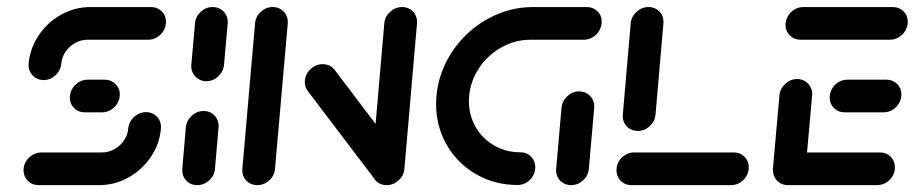

<svg xmlns="http://www.w3.org/2000/svg" viewBox="-20 -539 2663 559"><path d="M405.2 -212.6Q418.1 -212.6 428.5 -206.1Q438.9 -199.6 444.3 -188.7Q449.6 -177.8 448.5 -164.8Q444.8 -120 419.3 -82.2Q393.7 -44.4 353.9 -22.2Q314.1 0 268.9 0H92.2Q73.7 0 61.1 -12.6Q48.5 -25.2 48.5 -43.7Q48.5 -57.4 55.7 -69.3Q63 -81.1 74.8 -88.1Q86.7 -95.2 100.4 -95.2H277Q296.3 -95.2 313.1 -104.6Q330 -114.1 340.9 -130Q351.9 -145.9 353.3 -164.8Q354.4 -177.8 361.9 -188.7Q369.3 -199.6 380.7 -206.1Q392.2 -212.6 405.2 -212.6ZM328.9 -263.7Q328.9 -250 321.7 -238Q314.4 -225.9 302.4 -218.9Q290.4 -211.9 276.7 -211.9H226.7Q208.1 -211.9 195.7 -224.3Q183.3 -236.7 183.3 -255.2Q183.3 -268.9 190.6 -280.9Q197.8 -293 209.6 -300Q221.5 -307 235.2 -307H284.8Q303.3 -307 316.1 -294.4Q328.9 -281.9 328.9 -263.7ZM107 -305.9Q94.1 -305.9 83.7 -312.4Q73.3 -318.9 67.8 -329.8Q62.2 -340.7 63.3 -353.7Q67.4 -398.5 92.8 -436.3Q118.1 -474.1 158.1 -496.3Q198.1 -518.5 243 -518.5H419.6Q438.1 -518.5 450.7 -506.3Q463.3 -494.1 463.3 -475.9Q463.3 -461.9 456.1 -449.6Q448.9 -437.4 437 -430.4Q425.2 -423.3 411.5 -423.3H234.8Q215.6 -423.3 198.7 -413.9Q181.9 -404.4 170.9 -388.5Q160 -372.6 158.5 -353.7Q156.7 -334.1 141.7 -320Q126.7 -305.9 107 -305.9Z M554.1 0Q541.1 0 530.7 -6.3Q520.4 -12.6 515 -23.7Q509.6 -34.8 510.7 -47.8L521.1 -168.1Q523 -187.8 538.1 -201.9Q553.3 -215.9 573 -215.9Q585.9 -215.9 596.3 -209.4Q606.7 -203 612 -192Q617.4 -181.1 616.3 -168.1L605.9 -47.8Q604.4 -27.8 589.1 -13.9Q573.7 0 554.1 0ZM580.7 -302.6Q567.8 -302.6 557.4 -309.1Q547 -315.6 541.5 -326.5Q535.9 -337.4 537 -350.4L547.8 -471.1Q549.3 -490.7 564.4 -504.6Q579.6 -518.5 599.3 -518.5Q612.2 -518.5 622.6 -512.2Q633 -505.9 638.5 -495Q644.1 -484.1 643 -471.1L632.2 -350.4Q630.4 -330.7 615.4 -316.7Q600.4 -302.6 580.7 -302.6Z M728.9 0Q715.9 0 705.6 -6.3Q695.2 -12.6 689.8 -23.7Q684.4 -34.8 685.6 -47.8L722.6 -471.1Q724.1 -490.7 739.3 -504.6Q754.4 -518.5 774.1 -518.5Q787 -518.5 797.4 -512.2Q807.8 -505.9 813.3 -495Q818.9 -484.1 817.8 -471.1L780.7 -47.8Q779.3 -27.8 763.9 -13.9Q748.5 0 728.9 0ZM867.4 -300.4Q867.4 -314.1 874.6 -326.1Q881.9 -338.1 893.9 -345.2Q905.9 -352.2 919.6 -352.2Q930 -352.2 938.9 -348Q947.8 -343.7 954.1 -335.9L1151.5 -75.2L1074.4 -12.6L876.7 -273.3Q867.4 -284.8 867.4 -300.4ZM1105.6 0Q1092.6 0 1082.2 -6.3Q1071.9 -12.6 1066.5 -23.7Q1061.1 -34.8 1062.2 -47.8L1098.9 -471.1Q1100.7 -490.7 1115.9 -504.6Q1131.1 -518.5 1150.7 -518.5Q1163.7 -518.5 1174.1 -512.2Q1184.4 -505.9 1189.8 -495Q1195.2 -484.1 1194.1 -471.1L1157.4 -47.8Q1155.9 -27.8 1140.6 -13.9Q1125.2 0 1105.6 0Z M1538.5 -51.9Q1538.5 -38.1 1531.5 -26.3Q1524.4 -14.4 1512.6 -7.4Q1500.7 -0.4 1487 -0.4Q1420.7 -0.4 1366.3 -31.7Q1311.9 -63 1280.7 -117Q1249.6 -171.1 1249.6 -236.3Q1249.6 -247.8 1250.7 -259.3Q1257 -329.6 1297 -389.3Q1337 -448.9 1399.4 -483.7Q1461.9 -518.5 1532.2 -518.5H1688.1Q1706.7 -518.5 1719.3 -506.3Q1731.9 -494.1 1731.9 -475.9Q1731.9 -461.9 1724.6 -449.6Q1717.4 -437.4 1705.4 -430.4Q1693.3 -423.3 1679.6 -423.3H1524.1Q1479.6 -423.3 1440.2 -401.3Q1400.7 -379.3 1375.4 -341.7Q1350 -304.1 1345.9 -259.3Q1345.2 -249.6 1345.2 -244.8Q1345.2 -203.3 1364.8 -169.3Q1384.4 -135.2 1418.7 -115.4Q1453 -95.6 1495.2 -95.6Q1513.7 -95.6 1526.1 -83Q1538.5 -70.4 1538.5 -51.9ZM1642.6 0Q1629.6 0 1619.3 -6.3Q1608.9 -12.6 1603.5 -23.7Q1598.1 -34.8 1599.3 -47.8L1614.8 -225.2Q1616.7 -244.8 1631.7 -258.9Q1646.7 -273 1666.3 -273Q1679.3 -273 1689.6 -266.5Q1700 -260 1705.6 -249.1Q1711.1 -238.1 1710 -225.2L1694.4 -47.8Q1693 -27.8 1677.6 -13.9Q1662.2 0 1642.6 0Z M2160 -51.9Q2160 -37.8 2153 -25.9Q2145.9 -14.1 2134.1 -7Q2122.2 0 2108.5 0H1818.1Q1799.6 0 1787.2 -12.6Q1774.8 -25.2 1774.8 -43.7Q1774.8 -57.4 1781.9 -69.3Q1788.9 -81.1 1800.7 -88.1Q1812.6 -95.2 1826.3 -95.2H2116.7Q2135.2 -95.2 2147.6 -82.8Q2160 -70.4 2160 -51.9ZM1837 -157.8Q1824.1 -157.8 1813.5 -164.1Q1803 -170.4 1797.6 -181.3Q1792.2 -192.2 1793.3 -205.2L1816.3 -471.1Q1818.1 -490.7 1833.3 -504.6Q1848.5 -518.5 1868.1 -518.5Q1881.1 -518.5 1891.5 -512.2Q1901.9 -505.9 1907.2 -495Q1912.6 -484.1 1911.5 -471.1L1888.5 -205.2Q1886.7 -185.6 1871.7 -171.7Q1856.7 -157.8 1837 -157.8Z M2230 -44.8 2249.3 -261.1Q2251.1 -280.7 2266.1 -294.8Q2281.1 -308.9 2300.7 -308.9Q2313.7 -308.9 2324.1 -302.4Q2334.4 -295.9 2340 -285Q2345.6 -274.1 2344.4 -261.1L2325.2 -44.8ZM2585.6 -51.9Q2585.6 -37.8 2578.5 -25.9Q2571.5 -14.1 2559.4 -7Q2547.4 0 2533.7 0H2273.7Q2255.2 0 2242.8 -12.6Q2230.4 -25.2 2230.4 -43.7Q2230.4 -57.4 2237.4 -69.3Q2244.4 -81.1 2256.3 -88.1Q2268.1 -95.2 2281.9 -95.2H2542.2Q2560.7 -95.2 2573.1 -82.8Q2585.6 -70.4 2585.6 -51.9ZM2395.6 -255.2Q2395.6 -268.9 2402.6 -280.9Q2409.6 -293 2421.5 -300Q2433.3 -307 2447 -307H2560.7Q2579.3 -307 2591.9 -294.6Q2604.4 -282.2 2604.4 -264.1Q2604.4 -250 2597.2 -238Q2590 -225.9 2578 -218.9Q2565.9 -211.9 2552.2 -211.9H2438.9Q2420.4 -211.9 2408 -224.3Q2395.6 -236.7 2395.6 -255.2ZM2267 -466.3Q2267 -480.4 2274.3 -492.4Q2281.5 -504.4 2293.3 -511.5Q2305.2 -518.5 2318.9 -518.5H2578.9Q2597.8 -518.5 2610.4 -506.3Q2623 -494.1 2623 -475.9Q2623 -461.9 2615.7 -449.6Q2608.5 -437.4 2596.5 -430.4Q2584.4 -423.3 2570.7 -423.3H2310.7Q2292.2 -423.3 2279.6 -435.7Q2267 -448.1 2267 -466.3Z"/></svg>

Font: 26F Galaxy Sans Extra Bold
Style: Italic
Weight: 800
Italic angle: -5°
Designer: C₂₉H₂₅N₃O₅
Version: Version 1.200